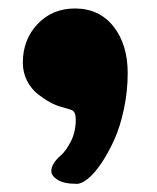

<svg xmlns="http://www.w3.org/2000/svg" viewBox="-20 -249 380 464"><path d="M104 164.6Q104 146.5 127 126.5Q139.2 116.2 151.1 93Q163.1 69.8 163.1 40Q163.1 21.5 153.8 17.1Q151.9 16.1 127.9 9.3Q115.2 5.9 101.6 -1.5Q87.9 -8.8 71.8 -21.2Q55.7 -33.7 45.4 -53.7Q35.2 -73.7 35.2 -97.7Q35.2 -153.3 70.8 -190.9Q106.4 -228.5 161.1 -228.5Q219.7 -228.5 254.2 -185.1Q288.6 -141.6 288.6 -72.3Q288.6 -28.3 279.5 14.4Q270.5 57.1 256.1 88.9Q241.7 120.6 225.1 145.3Q208.5 169.9 192.9 182.6Q177.2 195.3 166 195.3Q134.3 195.3 119.1 185.5Q104 175.8 104 164.6Z"/></svg>

Font: Cooper* Black
Style: Regular
Weight: 900
Designer: Owen Earl
Foundry: indestructible type*
Version: Version 0.001